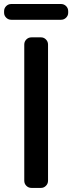

<svg xmlns="http://www.w3.org/2000/svg" viewBox="-22 -919 353 939"><path d="M131.8 0Q117.2 0 106.9 -10.3Q96.7 -20.5 96.7 -35.2V-701.2Q96.7 -715.8 106.9 -726.1Q117.2 -736.3 131.8 -736.3H178.7Q192.4 -736.3 202.6 -726.1Q212.9 -715.8 212.9 -701.2V-35.2Q212.9 -20.5 202.6 -10.3Q192.4 0 178.7 0ZM33.2 -822.3Q18.6 -822.3 8.3 -832.5Q-2 -842.8 -2 -856.4V-864.3Q-2 -878.9 8.3 -889.2Q18.6 -899.4 33.2 -899.4H276.4Q291 -899.4 301.3 -889.2Q311.5 -878.9 311.5 -864.3V-856.4Q311.5 -842.8 301.3 -832.5Q291 -822.3 276.4 -822.3Z"/></svg>

Font: Gen Jyuu GothicL Medium
Style: Regular
Weight: 500
Designer: [Source Han Sans]
Ryoko NISHIZUKA  (kana & ideographs); Paul D. Hunt (Latin, Greek & Cyrillic); Wenlong ZHANG  (bopomofo
Version: Version 1.002.20150607